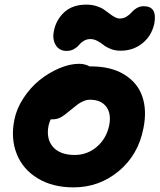

<svg xmlns="http://www.w3.org/2000/svg" viewBox="-20 -768 690 830"><path d="M268.1 -547.9Q235.8 -547.9 220.7 -573.5Q205.6 -599.1 212.9 -633.8Q222.2 -682.1 257.8 -715.1Q293.5 -748 353 -748Q376.5 -748 396.2 -741.9Q416 -735.8 429.2 -726.8Q442.4 -717.8 453.6 -709Q464.8 -700.2 476.1 -694.1Q487.3 -688 498 -688Q514.2 -688 527.3 -696.3Q540.5 -704.6 548.8 -714.6Q557.1 -724.6 570.8 -732.9Q584.5 -741.2 601.1 -741.2Q661.1 -741.2 647 -666Q635.7 -613.3 595.9 -581.1Q556.2 -548.8 501 -548.8Q477.5 -548.8 458 -556.6Q438.5 -564.5 427 -574Q415.5 -583.5 400.6 -591.3Q385.7 -599.1 371.1 -599.1Q354.5 -599.1 341.6 -591.1Q328.6 -583 321.3 -573.5Q314 -564 300 -555.9Q286.1 -547.9 268.1 -547.9ZM297.9 42Q207 42 142.6 2.7Q78.1 -36.6 52 -103.3Q25.9 -169.9 42 -250Q51.8 -298.8 81.8 -344.5Q111.8 -390.1 151.4 -421.9Q190.9 -453.6 236.3 -472.9Q281.7 -492.2 321.8 -492.2Q347.2 -492.2 367.2 -481H373Q460 -481 517.3 -445.8Q574.7 -410.6 595.2 -350.8Q615.7 -291 600.1 -213.9Q578.1 -98.6 493.4 -28.3Q408.7 42 297.9 42ZM189.9 -225.1Q178.7 -167.5 209.2 -132.8Q239.7 -98.1 303.2 -98.1Q357.4 -98.1 398.7 -133.5Q439.9 -168.9 452.1 -226.1Q461.9 -276.9 439.2 -306.9Q416.5 -336.9 369.1 -336.9Q354.5 -336.9 339.8 -330.3Q325.2 -323.7 317.1 -317.6Q309.1 -311.5 286.1 -293Q257.8 -269 242.2 -260.5Q226.6 -252 205.1 -252H199.2Q192.9 -238.8 189.9 -225.1Z"/></svg>

Font: Shantell Sans Bouncy
Style: Bold Italic
Weight: 700
Italic angle: -11.31°
Designer: Stephen Nixon, Anya Danilova, Shantell Martin
Foundry: Arrow Type
Version: Version 1.006;[9816181b4]